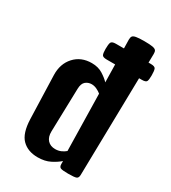

<svg xmlns="http://www.w3.org/2000/svg" viewBox="-203 -947 943 1057"><g transform="rotate(30 268.0 -418.0)"><path d="M207.5 5.9Q144.5 5.9 107.7 -31Q70.8 -67.9 67.9 -156.2L59.1 -431.2Q57.1 -502 98.6 -547.4Q140.1 -592.8 208 -592.8Q249 -592.8 278.3 -574.2Q307.6 -555.7 324.2 -537.6L318.8 -806.2Q318.8 -820.3 323.7 -827.9Q328.6 -835.4 345.7 -838.6Q362.8 -841.8 397.9 -841.8Q433.6 -841.8 450.4 -838.6Q467.3 -835.4 472.4 -827.9Q477.5 -820.3 477.1 -806.2L461.9 -27.8Q461.4 -9.8 450.2 -4.9Q439 0 397.9 0Q360.4 0 349.9 -4.9Q339.4 -9.8 339.4 -27.8V-46.4Q318.8 -27.8 285.9 -11Q252.9 5.9 207.5 5.9ZM202.6 -156.2Q201.7 -120.6 219.5 -101.1Q237.3 -81.5 268.6 -81.5Q289.1 -81.5 305.7 -89.1Q322.3 -96.7 333 -106.4L325.7 -466.8Q314 -476.6 297.9 -484.1Q281.7 -491.7 265.1 -491.7Q243.7 -491.7 227.3 -478.3Q210.9 -464.8 210 -431.2ZM268.6 -650.4Q243.2 -650.4 238.3 -661.1Q233.4 -671.9 233.4 -698.2Q233.4 -727.5 238.3 -739.3Q243.2 -751 268.6 -751H491.2Q517.1 -751 521.7 -739Q526.4 -727.1 526.4 -697.8Q526.4 -671.4 521.7 -660.9Q517.1 -650.4 491.2 -650.4Z"/></g></svg>

Font: Denk One
Style: Regular
Weight: 400
Designer: Irina Smirnova, Eben Sorkin
Foundry: Sorkin Type Co.f
Version: Version 1.004; ttfautohint (v1.8.4.7-5d5b);gftools[0.9.23]